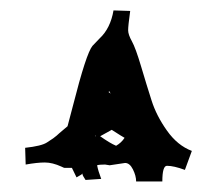

<svg xmlns="http://www.w3.org/2000/svg" viewBox="-20 -761 425 365"><path d="M142.6 -418.9Q136.7 -427.7 136.7 -430.2V-431.2L134.8 -429.2L125.5 -423.8L116.7 -441.9H103.5Q102.1 -441.4 96.7 -444.3Q79.6 -452.1 65.2 -452.1Q50.8 -452.1 28.8 -448.2L27.8 -480Q59.1 -483.4 69.3 -490.2Q79.6 -497.1 81.1 -498Q88.4 -503.4 92.8 -507.8L108.4 -521L118.7 -560.1Q144 -659.7 155.8 -673.8L169.4 -688Q189.9 -707 195.8 -741.2L227.5 -740.2Q223.6 -711.9 223.6 -703.6Q223.6 -695.3 230.7 -682.6Q237.8 -669.9 248.3 -634.5Q258.8 -599.1 268.1 -570.1Q277.3 -541 297.4 -512.7Q317.4 -484.4 344.7 -474.1L331.5 -438Q310.5 -445.8 297.4 -445.8Q288.6 -445.8 288.6 -416H238.8Q238.8 -426.8 232.7 -439Q226.6 -451.2 217.8 -451.2L188.5 -446.8L179.7 -448.2Q168.5 -448.2 164.6 -446.8Q166.5 -436.5 172.4 -420.9ZM216.8 -499Q212.9 -501 192.4 -514.2L170.4 -502Q189 -488.8 200.7 -483.9Q210.9 -489.7 216.8 -499ZM186.5 -585.9 190.4 -583 187.5 -587.9ZM160.6 -502.9V-502Q161.6 -502 162.6 -502.9Z"/></svg>

Font: Eater Caps
Style: Regular
Weight: 400
Version: Version 001.002